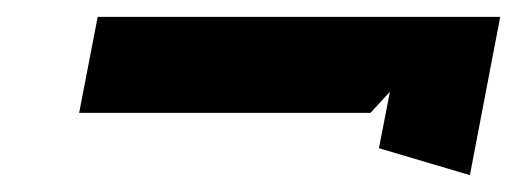

<svg xmlns="http://www.w3.org/2000/svg" viewBox="-20 -367 614 228"><path d="M74 -233H420L443 -258L430 -191L538 -159L574 -347H96Z"/></svg>

Font: Charger EcoBold
Style: Obl
Weight: 1000
Designer: Jasper
Foundry: Cannot Into Space Fonts
Version: Version 1.1